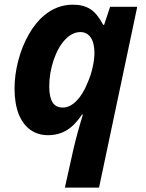

<svg xmlns="http://www.w3.org/2000/svg" viewBox="-20 -576 634 832"><path d="M339.4 -79.6H335.4Q303.7 -32.2 268.3 -11.2Q232.9 9.8 188 9.8Q144 9.8 111.6 -13.4Q79.1 -36.6 61 -81.5Q43 -128.4 43 -191.4Q43 -251.5 59.1 -313.2Q75.2 -375 104.5 -426.5Q133.8 -478 170.9 -508.8Q226.6 -555.7 295.9 -555.7Q342.3 -555.7 372.3 -535.9Q402.3 -516.1 427.2 -468.3H431.2L457 -546.4H574.7L409.2 236.8H261.2L298.8 67.9Q314.5 0.5 339.4 -79.6ZM359.4 -217.3Q373.5 -248.5 381.3 -283.7Q389.2 -318.8 389.2 -347.2Q389.2 -390.1 373 -413.6Q356.9 -437 328.1 -437Q293.5 -437 262.7 -404.8Q231.9 -372.6 212.4 -315.9Q193.4 -258.8 193.4 -201.7Q193.4 -155.8 207.5 -132.8Q221.7 -109.9 252 -109.9Q282.7 -109.9 311.3 -138.7Q339.8 -167.5 359.4 -217.3Z"/></svg>

Font: Viking Open Sans
Style: Bold Italic
Weight: 700
Italic angle: -12°
Foundry: Ascender Corporation
Version: Version 2.000